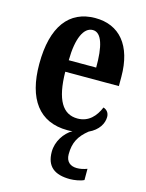

<svg xmlns="http://www.w3.org/2000/svg" viewBox="-118 -620 705 927"><g transform="rotate(15 234.5 -156.5)"><path d="M324 235C343 235 377 230 393 221V165C374 172 358 175 342 175C310 175 287 158 287 120C287 62 307 26 352 -10C400 -32 420 -69 420 -101C420 -123 407 -136 391 -141C372 -95 339 -57 283 -57C209 -57 170 -120 168 -260H436V-306C436 -464 362 -548 242 -548C112 -548 37 -452 37 -264C37 -90 109 10 251 10C260 10 268 10 276 8C237 31 205 78 205 130C205 204 247 235 324 235ZM307 -318H170C171 -428 200 -489 245 -489C290 -489 308 -422 307 -318Z"/></g></svg>

Font: Noto Serif Bengali ExtraCondensed
Style: Bold
Weight: 700
Width: 2
Designer: Juan Bruce, Universal Thirst, Indian Type Foundry and the Monotype Design Team.
Foundry: Monotype Imaging Inc.
Version: Version 2.003